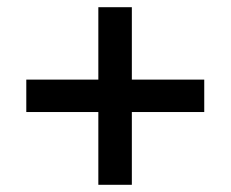

<svg xmlns="http://www.w3.org/2000/svg" viewBox="-20 -612 640 533"><path d="M346 -592H253V-391H53V-301H253V-99H346V-301H547V-391H346Z"/></svg>

Font: Geom
Style: Regular
Weight: 400
Version: Version 1.102